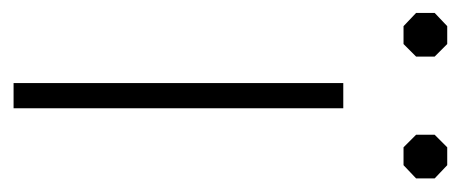

<svg xmlns="http://www.w3.org/2000/svg" viewBox="-234 -472 695 290"><g transform="rotate(90 114.0 -327.5)"><path d="M95 -498H133V0H95ZM-11 -608V-636L9 -655H36L55 -636V-608L36 -589H9ZM173 -608V-636L192 -655H219L239 -636V-608L219 -589H192Z"/></g></svg>

Font: Chakra Petch ExtraLight
Style: Regular
Weight: 275
Designer: Katatrad Aksorn Co.,Ltd.
Foundry: Cadson Demak Co.,Ltd.
Version: Version 1.000; ttfautohint (v1.6)